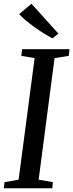

<svg xmlns="http://www.w3.org/2000/svg" viewBox="-24 -1006 391 1026"><path d="M-3.5 0 0 -32.5 75.5 -46 161 -695.5 90 -707.5 94.5 -743H347.5L343.5 -707.5L267.5 -695.5L182.5 -46L258.5 -32.5L255.5 0ZM256.5 -801Q236 -811.5 211 -827Q186 -842.5 161 -860.5Q136 -878.5 114.2 -896.8Q92.5 -915 78.5 -930.5L144 -986L288 -826.5Z"/></svg>

Font: Merriweather 60pt
Style: Italic
Weight: 400
Italic angle: -7.8°
Version: Version 2.101